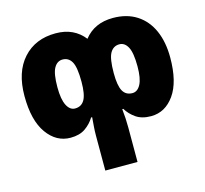

<svg xmlns="http://www.w3.org/2000/svg" viewBox="-112 -690 1120 1048"><g transform="rotate(-15 448.0 -166.0)"><path d="M612 -563Q690 -563 745.5 -527.5Q801 -492 830 -427Q859 -362 859 -274Q859 -136 807.5 -63.5Q756 9 676 9Q624 9 591 -14Q558 -37 539 -69H533Q536 -40 537.5 -16Q539 8 539 35V231H357V35Q357 6 359 -17.5Q361 -41 363 -69H357Q337 -36 304.5 -13.5Q272 9 221 9Q141 9 88.5 -64.5Q36 -138 36 -276Q36 -411 104.5 -487Q173 -563 288 -563Q341 -563 381 -544Q421 -525 449 -489Q507 -563 612 -563ZM288 -415Q257 -415 239.5 -383.5Q222 -352 222 -276Q222 -207 239.5 -173Q257 -139 286 -139Q322 -139 339.5 -169.5Q357 -200 357 -271Q357 -353 339.5 -384Q322 -415 288 -415ZM609 -415Q575 -415 557 -384Q539 -353 539 -271Q539 -200 556 -169.5Q573 -139 610 -139Q639 -139 656.5 -172Q674 -205 674 -273Q674 -350 656.5 -382.5Q639 -415 609 -415Z"/></g></svg>

Font: Noto Sans SemiCondensed Black
Style: Regular
Weight: 900
Width: 4
Designer: Monotype Design Team
Foundry: Monotype Imaging Inc.
Version: Version 2.013; ttfautohint (v1.8.4.7-5d5b)